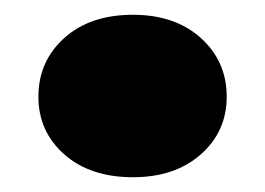

<svg xmlns="http://www.w3.org/2000/svg" viewBox="-20 -232 359 260"><path d="M32 -101Q32 -149 67 -180.5Q102 -212 160 -212Q217 -212 252 -180.5Q287 -149 287 -101Q287 -54 252 -23Q217 8 160 8Q102 8 67 -23Q32 -54 32 -101Z"/></svg>

Font: Poppins Black A&M
Style: Regular
Weight: 900
Designer: Ninad Kale (Devanagari), Jonny Pinhorn (Latin)
Foundry: Indian Type Foundry
Version: 4.004